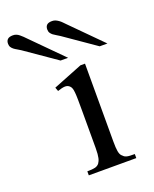

<svg xmlns="http://www.w3.org/2000/svg" viewBox="-226 -756 665 831"><g transform="rotate(-20 106.5 -341.0)"><path d="M37.6 0V-18.6Q62 -18.6 74 -21.7Q85.9 -24.9 92.8 -33.7Q95.7 -38.1 98.1 -43.2Q100.6 -48.3 102.3 -55.9Q104 -63.5 105 -74.5Q106 -85.4 106 -101.1V-273.4Q106 -303.2 105.7 -323.5Q105.5 -343.8 104.2 -356.9Q103 -370.1 100.3 -377.2Q97.7 -384.3 92.8 -388.7Q84 -397 71.3 -396.5Q58.6 -396 37.6 -388.7L31.2 -406.2L166.5 -460H187.5V-101.1Q187.5 -71.3 190.2 -56.4Q192.9 -41.5 199.2 -34.7Q204.1 -29.3 208.5 -26.1Q212.9 -22.9 219 -21.2Q225.1 -19.5 233.9 -19Q242.7 -18.6 256.3 -18.6V0ZM92.8 -508.8 -51.8 -608.9Q-59.1 -613.8 -67.1 -618.2Q-75.2 -622.6 -81.5 -627.4Q-87.9 -632.3 -92 -638.7Q-96.2 -645 -96.2 -654.8Q-96.2 -668 -88.6 -675Q-81.1 -682.1 -64 -682.1Q-48.3 -682.1 -35.2 -671.1Q-22 -660.2 -11.2 -648.4L127.4 -508.8ZM272.9 -508.8 128.4 -608.9Q121.1 -613.8 113.3 -618.2Q105.5 -622.6 99.1 -627.4Q92.8 -632.3 88.6 -638.7Q84.5 -645 84.5 -654.8Q84.5 -668 91.8 -675Q99.1 -682.1 116.2 -682.1Q125 -682.1 132.1 -679Q139.2 -675.8 145.8 -671.1Q152.3 -666.5 158.2 -660.4Q164.1 -654.3 169.9 -648.4L308.6 -508.8Z"/></g></svg>

Font: Doulos SIL Compact
Style: Regular
Weight: 400
Designer: Walt Agee, Victor Gaultney, Peter Martin, Debbi Hosken
Foundry: SIL International
Version: Version 4.110; 2011; Maintenance release ; LnSpcTght